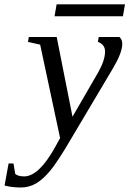

<svg xmlns="http://www.w3.org/2000/svg" viewBox="-102 -625 580 861"><path d="M27.3 -459H152.3L223.1 -101.6L337.9 -299.8Q369.1 -354.5 369.1 -394Q369.1 -412.1 358.9 -422.9Q348.6 -433.6 336.9 -437L340.8 -459H433.6Q446.3 -447.8 446.3 -428.2Q446.3 -389.6 405.8 -320.8L212.4 4.9Q156.7 99.6 124.3 139.2Q91.8 178.7 60.1 197.3Q28.3 215.8 -8.8 215.8Q-48.3 215.8 -81.5 207L-63.5 107.9H-41.5L-33.7 154.8Q-21.5 166 6.3 166Q72.3 166 145.5 34.2L167.5 -5.9L78.1 -424.8L23.4 -437ZM142.6 -552.2 151.9 -605.5H458.5L449.2 -552.2Z"/></svg>

Font: Liberation Serif
Style: Italic
Weight: 400
Italic angle: -16.333°
Designer: Steve Matteson
Foundry: Ascender Corporation
Version: Version 2.1.5